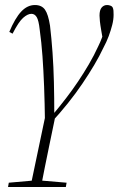

<svg xmlns="http://www.w3.org/2000/svg" viewBox="-20 -489 484 764"><path d="M12 255 15 238 117 229H139L245 238L242 255ZM101 255 160 -26 201 -31 196 -6Q186 42 176.5 88Q167 134 158.5 176Q150 218 143 255ZM159 3Q158 -79 155.5 -144.5Q153 -210 149 -265.5Q145 -321 138 -371Q134 -408 126 -421Q118 -434 105 -434Q90 -434 72 -418Q54 -402 30 -355L17 -362Q40 -417 64.5 -443Q89 -469 119 -469Q146 -469 159 -450.5Q172 -432 179 -387Q185 -336 189 -280Q193 -224 194.5 -162Q196 -100 196 -32L188 -30L192 -35Q218 -66 243 -98.5Q268 -131 290.5 -164.5Q313 -198 333.5 -233Q354 -268 371 -305Q379 -321 385.5 -338.5Q392 -356 398 -375L391 -321L383 -367Q379 -390 377.5 -404.5Q376 -419 376 -427Q376 -449 384.5 -459Q393 -469 406 -469Q413 -469 419.5 -466.5Q426 -464 428 -460Q431 -454 431.5 -446.5Q432 -439 432 -430Q432 -411 426.5 -389.5Q421 -368 412.5 -345Q404 -322 391 -298Q376 -266 355 -230.5Q334 -195 308 -156.5Q282 -118 250 -78Q218 -38 180 3L162 6Z"/></svg>

Font: Source Serif 4 48pt Light
Style: Italic
Weight: 300
Italic angle: -12°
Designer: Frank Grießhammer
Foundry: Adobe Systems Incorporated
Version: Version 4.004;hotconv 1.0.116;makeotfexe 2.5.65601